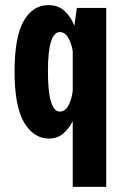

<svg xmlns="http://www.w3.org/2000/svg" viewBox="-20 -531 490 751"><path d="M171.5 11Q112 11 74.5 -51.5Q37 -114 37 -251Q37 -388 73 -449.5Q109 -511 168.5 -511Q208.5 -511 233.2 -487.5Q258 -464 271 -430L280.5 -500H395.5V200H264.5V-57Q250 -28 227.2 -8.5Q204.5 11 171.5 11ZM167.5 -251Q167.5 -169.5 179.8 -132Q192 -94.5 213.5 -94.5Q234.5 -94.5 247.2 -117.5Q260 -140.5 264.5 -175.5V-331Q259.5 -361 247 -383.2Q234.5 -405.5 213.5 -405.5Q192 -405.5 179.8 -369.2Q167.5 -333 167.5 -251Z"/></svg>

Font: Trispace Condensed SemiBold
Style: Regular
Weight: 600
Width: 3
Designer: Tyler Finck
Foundry: Etcetera Type Company
Version: Version 1.210; ttfautohint (v1.8.3)